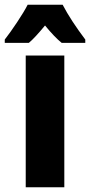

<svg xmlns="http://www.w3.org/2000/svg" viewBox="-57 -786 378 806"><path d="M206 -766H59C42 -731 -10 -654 -37 -620V-606H64C81 -620 104 -645 132 -679C159 -646 182 -622 202 -606H301V-620C261 -673 229 -722 206 -766ZM213 0V-553H51V0Z"/></svg>

Font: Noto Sans Myanmar UI ExtraCondensed Black
Style: Regular
Weight: 900
Width: 2
Designer: Monotype Design Team
Foundry: Monotype Imaging Inc.
Version: Version 2.103